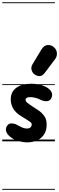

<svg xmlns="http://www.w3.org/2000/svg" viewBox="-25 -1250 523 1698"><path d="M213 9Q184 9 148.2 0.2Q112.5 -8.5 85.5 -25.5Q44 -52 32 -81Q20 -110 36 -135Q50.5 -160.5 80.2 -158.5Q110 -156.5 133.5 -141Q142.5 -136 166.2 -124.8Q190 -113.5 214 -113.5Q236 -113.5 245.8 -124.5Q255.5 -135.5 255.5 -146.5Q255.5 -155 253 -160.2Q250.5 -165.5 242 -172Q228 -182 207 -195.2Q186 -208.5 162.5 -222.5Q117 -249.5 93.5 -287.2Q70 -325 70 -372Q70 -437 118.5 -473.2Q167 -509.5 251.5 -509.5Q280.5 -509.5 313 -504Q345.5 -498.5 373 -485.5Q413 -466.5 428.8 -439Q444.5 -411.5 427.5 -379Q414.5 -355.5 386.2 -355Q358 -354.5 330.5 -369Q313.5 -378 289.2 -384.5Q265 -391 239.5 -391Q221.5 -391 211.2 -384.5Q201 -378 201 -368Q201 -355.5 215.2 -342.5Q229.5 -329.5 261.5 -309Q283 -295 306.5 -279.8Q330 -264.5 342 -252.5Q361.5 -234 374.5 -210.8Q387.5 -187.5 387.5 -143.5Q387.5 -98 366.2 -63.5Q345 -29 305.8 -10Q266.5 9 213 9ZM213 9Q184 9 148.2 0.2Q112.5 -8.5 85.5 -25.5Q44 -52 32 -81Q20 -110 36 -135Q50.5 -160.5 80.2 -158.5Q110 -156.5 133.5 -141Q142.5 -136 166.2 -124.8Q190 -113.5 214 -113.5Q236 -113.5 245.8 -124.5Q255.5 -135.5 255.5 -146.5Q255.5 -155 253 -160.2Q250.5 -165.5 242 -172Q228 -182 207 -195.2Q186 -208.5 162.5 -222.5Q117 -249.5 93.5 -287.2Q70 -325 70 -372Q70 -437 118.5 -473.2Q167 -509.5 251.5 -509.5Q280.5 -509.5 313 -504Q345.5 -498.5 373 -485.5Q413 -466.5 428.8 -439Q444.5 -411.5 427.5 -379Q414.5 -355.5 386.2 -355Q358 -354.5 330.5 -369Q313.5 -378 289.2 -384.5Q265 -391 239.5 -391Q221.5 -391 211.2 -384.5Q201 -378 201 -368Q201 -355.5 215.2 -342.5Q229.5 -329.5 261.5 -309Q283 -295 306.5 -279.8Q330 -264.5 342 -252.5Q361.5 -234 374.5 -210.8Q387.5 -187.5 387.5 -143.5Q387.5 -98 366.2 -63.5Q345 -29 305.8 -10Q266.5 9 213 9ZM286 -588.5Q263 -602.5 254.8 -628.8Q246.5 -655 263 -682.5L340 -810Q364 -850 396.8 -851.8Q429.5 -853.5 452.5 -832Q476 -811 478.2 -781Q480.5 -751 462 -726.5L369.5 -604Q351 -579.5 329.2 -577.5Q307.5 -575.5 286 -588.5ZM-5 420.5H460.5V428.5H-5ZM-5 -16H460.5V0H-5ZM-5 -505.5H460.5V-497.5H-5ZM-5 -1230H460.5V-1222H-5Z"/></svg>

Font: Edu VIC WA NT Pre Guide
Style: Regular
Weight: 400
Designer: Tina and Corey Anderson, Eben Sorkin, Mirko Velimirovic
Foundry: Google for Education
Version: Version 1.000